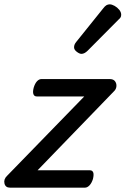

<svg xmlns="http://www.w3.org/2000/svg" viewBox="-35 -864 578 884"><path d="M11 0Q-10 0 -14.5 -19.5Q-19 -39 -2 -55L353 -420H134Q123 -420 119 -430Q115 -440 120 -460Q126 -480 135.5 -490Q145 -500 156 -500H470Q487 -500 494.5 -490Q502 -480 501 -467Q500 -454 491 -445L138 -80H379Q390 -80 394 -70.5Q398 -61 393 -40Q387 -21 377 -10.5Q367 0 356 0ZM340 -616Q331 -616 318.5 -625.5Q306 -635 306 -646Q306 -653 308.5 -659Q311 -665 316 -671L439 -824Q448 -836 455 -840Q462 -844 470 -844Q480 -844 492.5 -837Q505 -830 514 -819Q523 -808 523 -796Q523 -788 519.5 -783Q516 -778 510 -773L369 -631Q354 -616 340 -616Z"/></svg>

Font: Playwrite AU VIC
Style: Regular
Weight: 400
Designer: Veronika Burian, José Scaglione
Foundry: TypeTogether
Version: Version 1.002